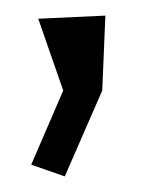

<svg xmlns="http://www.w3.org/2000/svg" viewBox="-20 -116 185 246"><path d="M20 95 61 0 29 -92 115 -96 111 0 63 110Z"/></svg>

Font: Bahianita
Style: Regular
Weight: 400
Designer: Pablo Cosgaya & Dani Raskovsky
Foundry: Pablo Cosgaya & Dani Raskovsky
Version: Version 1.008